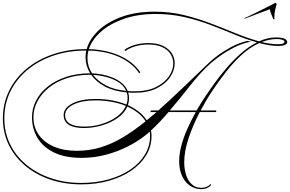

<svg xmlns="http://www.w3.org/2000/svg" viewBox="-70 -1042 2014 1333"><path d="M495 238Q377 238 277.5 204Q178 170 104.5 108Q31 46 -9.5 -37.5Q-50 -121 -50 -220Q-50 -323 -7 -411Q36 -499 114 -564Q192 -629 297.5 -665Q403 -701 527 -701Q530 -701 532 -701Q550 -768 611 -827.5Q672 -887 771.5 -924Q871 -961 1005 -961Q1111 -961 1208.5 -937Q1306 -913 1396 -878.5Q1486 -844 1569 -810Q1652 -776 1729 -755Q1757 -768 1786 -775Q1815 -782 1845 -782Q1924 -782 1924 -749Q1924 -737 1907.5 -730Q1891 -723 1864 -723Q1831 -723 1797.5 -728.5Q1764 -734 1730 -743Q1664 -713 1606 -659.5Q1548 -606 1497.5 -541Q1447 -476 1405 -413Q1383 -380 1362.5 -345.5Q1342 -311 1323 -275H1431V-264H1317Q1270 -174 1239.5 -83Q1209 8 1209 85Q1209 132 1222 172.5Q1235 213 1261.5 237.5Q1288 262 1328 262Q1368 262 1393 235L1395 244Q1370 271 1328 271Q1283 271 1248 246.5Q1213 222 1193.5 178.5Q1174 135 1174 78Q1174 24 1190 -34.5Q1206 -93 1232.5 -151.5Q1259 -210 1289 -264H1100Q1071 -230 1040.5 -197.5Q1010 -165 978 -136Q982 -117 982 -98Q982 -26 945.5 35Q909 96 843 141.5Q777 187 688 212.5Q599 238 495 238ZM973 -264 979 -275H1029Q1106 -343 1194 -427.5Q1282 -512 1387 -612Q1406 -630 1444 -658.5Q1482 -687 1534 -715Q1586 -743 1646 -758L1672 -753Q1608 -740 1553 -711.5Q1498 -683 1457 -653Q1416 -623 1393 -603Q1320 -537 1251 -449Q1182 -361 1109 -275H1295Q1328 -332 1360.5 -380Q1393 -428 1417 -461Q1453 -511 1499.5 -566Q1546 -621 1600 -669Q1654 -717 1714 -748Q1639 -769 1559.5 -802Q1480 -835 1393.5 -868Q1307 -901 1212 -923Q1117 -945 1013 -945Q884 -945 786.5 -910Q689 -875 628 -819.5Q567 -764 547 -701Q667 -697 760.5 -655.5Q854 -614 904 -540L897 -533Q848 -606 756.5 -647Q665 -688 544 -691Q537 -665 537 -640Q537 -582 569 -533Q601 -532 638 -525Q675 -518 711 -503.5Q747 -489 775 -466Q803 -443 817 -410Q840 -408 865 -408Q953 -408 1012.5 -437.5Q1072 -467 1102.5 -511.5Q1133 -556 1133 -601Q1133 -636 1114.5 -666Q1096 -696 1057.5 -714.5Q1019 -733 960 -733Q912 -733 870.5 -721Q829 -709 801 -688L793 -695Q823 -718 867 -730.5Q911 -743 960 -743Q1022 -743 1062.5 -723Q1103 -703 1123 -671.5Q1143 -640 1143 -603Q1143 -555 1111.5 -507.5Q1080 -460 1018 -429Q956 -398 864 -398Q841 -398 820 -400Q826 -381 826 -360Q826 -335 818 -312Q906 -272 949 -207Q981 -233 1017 -264ZM1852 -771Q1825 -771 1798.5 -765.5Q1772 -760 1747 -750Q1776 -743 1804.5 -739Q1833 -735 1861 -735Q1905 -735 1905 -752Q1905 -760 1891 -765.5Q1877 -771 1852 -771ZM-40 -220Q-40 -123 0 -41Q40 41 112 101Q184 161 281.5 194.5Q379 228 495 228Q597 228 684 203.5Q771 179 835.5 135Q900 91 936 31.5Q972 -28 972 -98Q972 -113 970 -128Q955 -115 940 -103Q885 -59 814 -23.5Q743 12 662.5 33Q582 54 497 54Q379 54 302.5 15.5Q226 -23 189 -87Q152 -151 152 -228Q152 -288 180 -343Q208 -398 261 -440.5Q314 -483 388.5 -508Q463 -533 556 -533Q524 -585 524 -645Q524 -668 529 -691H527Q405 -691 301.5 -656Q198 -621 121.5 -557.5Q45 -494 2.5 -408Q-40 -322 -40 -220ZM162 -228Q162 -158 199.5 -105.5Q237 -53 304.5 -24Q372 5 463 5Q548 5 625.5 -18Q703 -41 780 -86.5Q857 -132 941 -200Q900 -264 814 -302Q794 -256 747 -223Q700 -190 639 -172Q578 -154 516 -153Q372 -153 372 -243Q372 -293 433 -324Q494 -355 592 -355Q653 -355 707.5 -345Q762 -335 808 -316Q816 -338 816 -362Q816 -382 810 -400Q719 -409 657.5 -442Q596 -475 563 -523Q559 -523 556 -523Q466 -523 393.5 -499Q321 -475 269.5 -433.5Q218 -392 190 -339Q162 -286 162 -228ZM576 -522Q608 -480 665 -449.5Q722 -419 806 -411Q789 -449 751 -472.5Q713 -496 666 -508Q619 -520 576 -522ZM382 -243Q382 -163 516 -163Q577 -163 636 -181Q695 -199 740 -231Q785 -263 804 -307Q760 -325 706 -335Q652 -345 592 -345Q498 -345 440 -316.5Q382 -288 382 -243ZM1628 -912 1627 -916Q1642 -922 1673.5 -937.5Q1705 -953 1740.5 -970.5Q1776 -988 1804 -1002.5Q1832 -1017 1841 -1022Q1850 -1022 1850 -1011Q1845 -995 1840 -972Q1835 -949 1835 -928Q1835 -924 1835 -919.5Q1835 -915 1836 -910Q1836 -908 1832 -908Q1830 -908 1827 -911Q1820 -928 1813.5 -943.5Q1807 -959 1803 -978Z"/></svg>

Font: Ballet 16pt
Style: Regular
Weight: 400
Designer: Maximiliano R. Sproviero
Foundry: Omnibus-Type
Version: Version 1.100; ttfautohint (v1.8.3)